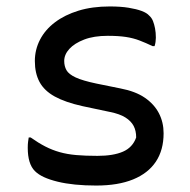

<svg xmlns="http://www.w3.org/2000/svg" viewBox="-20 -564 590 595"><path d="M282 -81Q331 -81 361 -94Q391 -107 402 -138Q402 -159 394 -174Q386 -189 368.5 -200Q351 -211 321 -217L236 -235Q182 -247 149.5 -265Q117 -283 102.5 -310Q88 -337 88 -375Q88 -410 104 -441Q120 -472 150.5 -495Q181 -518 223.5 -531Q266 -544 320 -544Q354 -544 378.5 -540Q403 -536 419 -530Q435 -524 442 -516Q450 -509 454 -499Q458 -489 460.5 -476Q463 -463 463 -447Q463 -441 462 -434Q461 -427 459 -421H453Q432 -431 412.5 -438.5Q393 -446 370 -449.5Q347 -453 314 -453Q271 -453 241 -441.5Q211 -430 195 -412.5Q179 -395 179 -375Q179 -359 186 -346.5Q193 -334 214.5 -324Q236 -314 279 -305L353 -290Q400 -281 429 -261Q458 -241 472.5 -213Q487 -185 487 -151Q487 -99 463 -63Q439 -27 392.5 -8Q346 11 278 11Q243 11 213 8Q183 5 158.5 -1Q134 -7 116.5 -15Q99 -23 88 -34Q77 -45 71.5 -63Q66 -81 66 -106Q66 -117 67 -124.5Q68 -132 69 -138H75Q99 -121 120.5 -110Q142 -99 165 -92.5Q188 -86 216 -83.5Q244 -81 282 -81Z"/></svg>

Font: Code D Ace
Style: Regular
Weight: 400
Version: Version 1.085; ttfautohint (v1.8.4.7-5d5b);Nerd Fonts 3.0.2